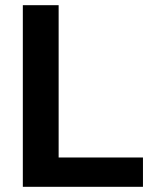

<svg xmlns="http://www.w3.org/2000/svg" viewBox="-20 -720 587 740"><path d="M68 -700H206V-113H531V0H68Z"/></svg>

Font: Uncut Sans Variable
Style: Regular
Weight: 400
Designer: Kasper Nordkvist
Foundry: UNCUT.wtf
Version: Version 1.303;Glyphs 3.1.2 (3151)